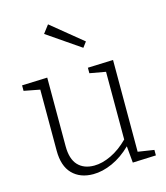

<svg xmlns="http://www.w3.org/2000/svg" viewBox="-117 -879 848 978"><g transform="rotate(-15 307.0 -390.5)"><path d="M501 -44 586 -31V-2L463 3L455 -85Q408 -39 355.5 -15.5Q303 8 254 8Q185 8 144.5 -33.5Q104 -75 104 -156V-478L20 -494V-523L154 -528V-166Q154 -99 184.5 -66Q215 -33 270 -33Q312 -33 359.5 -55.5Q407 -78 451 -122V-479L367 -494V-523L501 -528ZM196 -747 228 -789 392 -655 371 -627Z"/></g></svg>

Font: Bitter Pro Light
Style: Regular
Weight: 300
Designer: Sol Matas, and Bitter project Authors
Foundry: Sol Matas
Version: Version 1.010